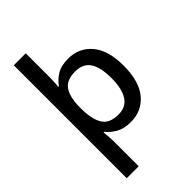

<svg xmlns="http://www.w3.org/2000/svg" viewBox="-291 -861 1202 1202"><g transform="rotate(-45 310.0 -260.0)"><path d="M567 -271Q567 -133 507 -61.5Q447 10 350 10Q289 10 250.5 -12.5Q212 -35 188 -65H182Q184 -53 186 -26Q188 1 188 17V240H82V-760H188V-546Q188 -527 186.5 -503.5Q185 -480 184 -467H189Q212 -501 250.5 -525Q289 -549 352 -549Q448 -549 507.5 -478.5Q567 -408 567 -271ZM458 -272Q458 -367 426.5 -414Q395 -461 326 -461Q251 -461 220.5 -418Q190 -375 188 -289V-271Q188 -178 218 -128Q248 -78 328 -78Q395 -78 426.5 -128Q458 -178 458 -272Z"/></g></svg>

Font: Noto Sans Khmer UI Medium
Style: Regular
Weight: 500
Designer: Danh Hong and the Monotype Design Team
Foundry: Monotype Imaging Inc.
Version: Version 2.002; ttfautohint (v1.8.4.7-5d5b)